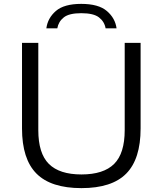

<svg xmlns="http://www.w3.org/2000/svg" viewBox="-20 -961 838 990"><path d="M400 9Q242.5 9 168 -66Q93.5 -141 93.5 -298.5V-740H177.5V-290Q177.5 -170 232 -115.8Q286.5 -61.5 400 -61.5Q514 -61.5 568.5 -115.8Q623 -170 623 -290V-740H705V-298.5Q705 -141 631 -66Q557 9 400 9ZM219 -815Q226 -868 268.2 -904.5Q310.5 -941 399 -941Q488 -941 531 -904.2Q574 -867.5 581 -815H524.5Q518.5 -849.5 490.5 -871.2Q462.5 -893 399 -893Q336 -893 308.8 -871.2Q281.5 -849.5 275.5 -815Z"/></svg>

Font: Encode Sans Expanded
Style: Regular
Weight: 400
Width: 7
Designer: Multiple Designers
Foundry: Impallari Type
Version: Version 3.000; ttfautohint (v1.8.3) -l 8 -r 50 -G 200 -x 14 